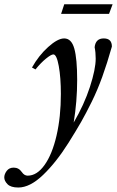

<svg xmlns="http://www.w3.org/2000/svg" viewBox="-111 -629 540 886"><path d="M170.9 -564.9 185.5 -609.4H408.7L392.1 -564.9ZM-26.4 236.3Q-61.5 236.3 -76.4 220.9Q-91.3 205.6 -91.3 189.9Q-91.3 174.8 -80.1 159.7Q-68.8 144.5 -47.9 144.5Q-24.4 144.5 -10.3 165Q1 181.6 16.6 181.6Q59.6 181.6 94.7 132.3Q129.9 83 149.9 -3.4Q169.9 -89.8 169.9 -195.3Q169.9 -270.5 160.2 -324.2Q150.4 -377.9 135.3 -377.9Q125 -377.9 101.3 -358.6Q77.6 -339.4 52.7 -308.6L36.6 -317.4Q67.4 -372.6 111.3 -412.1Q155.3 -451.7 185.1 -451.7Q218.8 -451.7 231.9 -404.8Q245.1 -357.9 245.1 -259.8Q245.1 -161.1 229 -63.5Q277.3 -146 304 -228Q330.6 -310.1 330.6 -358.4Q330.6 -387.2 325.7 -411.1Q330.1 -451.7 367.7 -451.7Q405.3 -451.7 405.3 -414.1Q383.3 -336.4 361.1 -274.9Q338.9 -213.4 312.3 -159.4Q285.6 -105.5 263.7 -66.9Q241.7 -28.3 205.6 29.3Q148.4 120.1 87.9 178.2Q27.3 236.3 -26.4 236.3Z"/></svg>

Font: Elstob 10pt Medium
Style: Italic
Weight: 500
Italic angle: -20°
Designer: Peter S. Baker
Version: Version 1.015